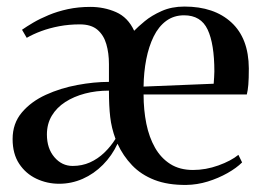

<svg xmlns="http://www.w3.org/2000/svg" viewBox="-20 -538 776 571"><path d="M156 8.5Q120 8.5 88.2 -6.5Q56.5 -21.5 37 -51Q17.5 -80.5 17.5 -124.5Q17.5 -171 45 -203.5Q72.5 -236 116.2 -256Q160 -276 209.8 -285.2Q259.5 -294.5 304 -294.5V-347.5Q304 -380 296.2 -406.8Q288.5 -433.5 269.8 -449.5Q251 -465.5 217.5 -465.5Q185 -465.5 156 -460Q127 -454.5 102.8 -445.5Q78.5 -436.5 59.5 -425.5L45.5 -449.5Q59 -459 79 -470.8Q99 -482.5 124.8 -493.2Q150.5 -504 181.8 -510.8Q213 -517.5 248.5 -517.5Q289.5 -517.5 325 -502Q360.5 -486.5 379 -446.5Q390 -458 410.5 -475Q431 -492 460.8 -505.2Q490.5 -518.5 528.5 -518.5Q617 -518.5 668.2 -471.2Q719.5 -424 720 -334.5Q720 -303.5 718.5 -286Q717 -268.5 714 -257H407Q407 -211 415.2 -170.2Q423.5 -129.5 441 -98.8Q458.5 -68 486.5 -50.2Q514.5 -32.5 554 -32.5Q592 -32.5 629.5 -46Q667 -59.5 689 -77.5L700 -55Q683.5 -38.5 656.5 -23.2Q629.5 -8 598 1.8Q566.5 11.5 534 12Q479 12.5 439.2 -3Q399.5 -18.5 372.8 -46.5Q346 -74.5 329.5 -110.5Q313 -75 286.2 -48Q259.5 -21 226 -6.2Q192.5 8.5 156 8.5ZM407 -280.5 615.5 -289Q616.5 -300 616.8 -308.2Q617 -316.5 617.5 -325.5Q617.5 -407.5 597.5 -450Q577.5 -492.5 527.5 -492.5Q497 -492.5 474.2 -475.8Q451.5 -459 437 -429.5Q422.5 -400 415 -361.8Q407.5 -323.5 407 -280.5ZM196 -44.5Q224 -44.5 247.5 -55Q271 -65.5 290.2 -84Q309.5 -102.5 323.5 -125Q311.5 -157.5 307.8 -189.8Q304 -222 304 -268.5Q266 -268.5 232.8 -259.8Q199.5 -251 174 -234.5Q148.5 -218 134 -193.8Q119.5 -169.5 119.5 -138Q119.5 -96.5 141.8 -70.5Q164 -44.5 196 -44.5Z"/></svg>

Font: Merriweather 144pt
Style: Regular
Weight: 400
Version: Version 2.100